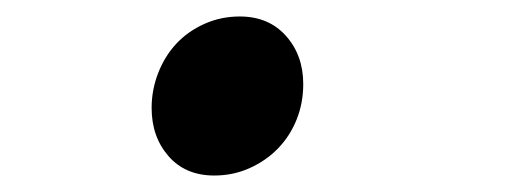

<svg xmlns="http://www.w3.org/2000/svg" viewBox="-20 -201 640 233"><path d="M240 12Q205 12 184.5 -11.5Q164 -35 164 -70Q164 -92 172 -112.5Q180 -133 194 -148Q208 -163 228 -172Q248 -181 271 -181Q306 -181 327 -157.5Q348 -134 348 -99Q348 -76 340 -56Q332 -36 317.5 -21Q303 -6 283 3Q263 12 240 12Z"/></svg>

Font: Source Code Pro Semibold
Style: Italic
Weight: 600
Italic angle: -11°
Monospace: yes
Designer: Paul D. Hunt, Teo Tuominen
Foundry: Adobe Systems Incorporated
Version: Version 1.050;PS 1.000;hotconv 16.6.51;makeotf.lib2.5.65220